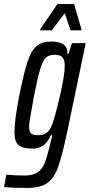

<svg xmlns="http://www.w3.org/2000/svg" viewBox="-57 -722 441 943"><path d="M-37 197 -26 136Q20 140 64 140Q105 140 127.5 124.5Q150 109 161.5 81Q173 53 187 -4L200 -58H193Q165 8 104 8Q55 8 34.5 -9Q14 -26 14 -73Q14 -131 38 -254Q60 -364 78 -418.5Q96 -473 122.5 -495.5Q149 -518 194 -518Q277 -518 274 -458H280L296 -510H364L272 -69Q247 48 227 102Q207 156 173 178.5Q139 201 74 201Q10 201 -37 197ZM201 -116Q218 -165 239.5 -260.5Q261 -356 261 -399Q261 -428 249.5 -440.5Q238 -453 213 -453Q185 -453 170 -440.5Q155 -428 142 -387.5Q129 -347 111 -255Q86 -123 86 -102Q86 -75 95.5 -66.5Q105 -58 131 -58Q158 -58 174 -71Q190 -84 201 -116ZM140 -573V-578L225 -702H307L343 -578V-573H290L261 -657L197 -573Z"/></svg>

Font: Saira Ultra Condensed Medium
Style: Italic
Weight: 500
Width: 1
Italic angle: -12°
Designer: Hector Gatti with collaboration of the Omnibus-Type team
Foundry: Omnibus-Type
Version: Version 1.001; ttfautohint (v1.8)